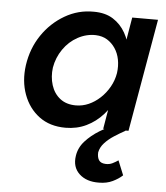

<svg xmlns="http://www.w3.org/2000/svg" viewBox="-51 -515 672 779"><g transform="rotate(5 285.5 -125.5)"><path d="M457 -460 379 0 482 -1 562 -460ZM44 -230Q35 -165 55 -110.5Q75 -56 118.5 -23.5Q162 9 226 9Q272 9 310.5 -9.5Q349 -28 378.5 -61Q408 -94 427.5 -137.5Q447 -181 453 -230Q459 -277 453.5 -320Q448 -363 429 -396.5Q410 -430 378.5 -450Q347 -470 300 -470Q237 -471 182 -439Q127 -407 90.5 -353Q54 -299 44 -230ZM154 -230Q161 -271 184.5 -305Q208 -339 243 -358Q278 -377 316 -376Q343 -375 362.5 -363Q382 -351 395.5 -331Q409 -311 414 -285Q419 -259 415 -230Q410 -200 395 -173.5Q380 -147 358.5 -127Q337 -107 312 -96Q287 -85 260 -85Q221 -85 195.5 -105Q170 -125 159.5 -158.5Q149 -192 154 -230ZM452 122Q442 129 429 135.5Q416 142 400 141Q381 140 373.5 128.5Q366 117 367 97Q371 76 387 58.5Q403 41 425.5 26.5Q448 12 470 0L431 -25Q398 -9 364.5 11.5Q331 32 307 58.5Q283 85 278 119Q271 165 300.5 192.5Q330 220 381 219Q412 219 436 207.5Q460 196 476 181Z"/></g></svg>

Font: Jost Medium
Style: Italic
Weight: 500
Italic angle: -5°
Version: Version 3.710